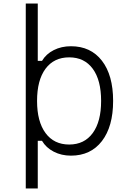

<svg xmlns="http://www.w3.org/2000/svg" viewBox="-20 -868 740 1088"><path d="M382 14Q328 14 284.5 -8.5Q241 -31 218 -70H194V200H126V-848H194V-523H218Q241 -562 284.5 -584Q328 -606 382 -606Q494 -606 557.5 -524Q621 -442 621 -296Q621 -151 557.5 -68.5Q494 14 382 14ZM190 -296Q190 -179 238 -114Q286 -49 372 -49Q458 -49 505.5 -114Q553 -179 553 -296Q553 -414 505.5 -478.5Q458 -543 372 -543Q286 -543 238 -478.5Q190 -414 190 -296Z"/></svg>

Font: Martian Mono ExtraLight
Style: Regular
Weight: 200
Monospace: yes
Designer: Roman Shamin
Foundry: Evil Martians
Version: Version 1.000; ttfautohint (v1.8.4.7-5d5b)